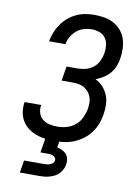

<svg xmlns="http://www.w3.org/2000/svg" viewBox="-102 -811 804 1099"><g transform="rotate(10 300.0 -261.5)"><path d="M257 8Q229 8 201.5 4.5Q174 1 148.5 -8.5Q123 -18 101.5 -34Q80 -50 66.5 -72.5Q53 -95 48.5 -122.5Q44 -150 48 -178L49 -182H145V-180Q141 -156 148 -134.5Q155 -113 172 -99.5Q189 -86 211.5 -81Q234 -76 257 -76Q284 -76 311 -83.5Q338 -91 360 -109Q382 -127 394.5 -153Q407 -179 412 -205Q415 -223 415 -241Q415 -259 409.5 -275Q404 -291 393 -304Q382 -317 367.5 -325.5Q353 -334 335.5 -337Q318 -340 300 -340H236L250 -424H314Q337 -424 361 -430Q385 -436 404.5 -451.5Q424 -467 435 -489.5Q446 -512 450 -535Q454 -559 451.5 -582.5Q449 -606 436.5 -624Q424 -642 402 -650.5Q380 -659 356 -659Q334 -659 311 -652.5Q288 -646 269 -630.5Q250 -615 237.5 -593.5Q225 -572 222 -549H126Q131 -575 141 -601Q151 -627 167 -650Q183 -673 204.5 -691.5Q226 -710 251.5 -722Q277 -734 304 -738.5Q331 -743 357 -743Q386 -743 414.5 -738Q443 -733 467.5 -720Q492 -707 510.5 -686Q529 -665 538 -639Q547 -613 548.5 -583.5Q550 -554 545 -524Q542 -501 533 -478Q524 -455 508 -436Q492 -417 470.5 -403.5Q449 -390 426 -381Q451 -369 469.5 -349Q488 -329 498.5 -303.5Q509 -278 510 -249Q511 -220 506 -190Q502 -163 491.5 -135.5Q481 -108 463.5 -84Q446 -60 421.5 -41.5Q397 -23 369.5 -11.5Q342 0 313.5 4Q285 8 257 8ZM92 220 104 148H219Q228 148 237 147Q246 146 254.5 143Q263 140 270 133.5Q277 127 278 118Q280 110 275 102.5Q270 95 262.5 91.5Q255 88 246.5 87Q238 86 229 86H188L215 -76H297L278 41Q294 45 308 51.5Q322 58 332 69.5Q342 81 345 97Q348 113 345 129Q343 143 336 157Q329 171 318.5 182.5Q308 194 294 201Q280 208 265.5 212.5Q251 217 236 218.5Q221 220 207 220Z"/></g></svg>

Font: Iosevka Custom Medium Oblique
Style: Regular
Weight: 500
Italic angle: -9°
Designer: Belleve Invis
Foundry: Belleve Invis
Version: Version 27.0.1